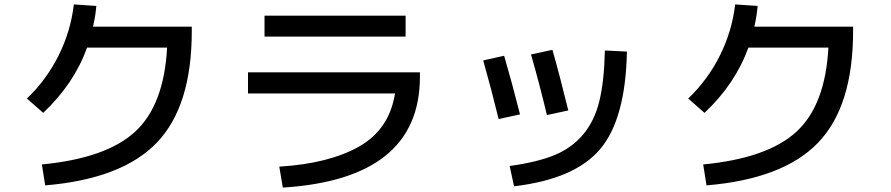

<svg xmlns="http://www.w3.org/2000/svg" viewBox="-20 -806 4040 871"><path d="M738 -590H375Q316 -426 176 -294L102 -359Q191 -444 246 -554.5Q301 -665 315 -786L417 -779Q413 -732 402 -685H850V-665Q850 -324 691.5 -159Q533 6 185 35L170 -60Q462 -88 593 -208.5Q724 -329 738 -590Z M1105 -478H1885V-458Q1885 6 1263 45L1247 -50Q1473 -64 1609.5 -141.5Q1746 -219 1772 -382H1105ZM1180 -640V-735H1820V-640Z M2724 -577 2824 -572Q2818 -266 2702.5 -129.5Q2587 7 2312 39L2292 -53Q2416 -70 2494.5 -102Q2573 -134 2625 -195.5Q2677 -257 2699 -347.5Q2721 -438 2724 -577ZM2172 -532 2267 -553Q2303 -430 2339 -287L2242 -266Q2210 -398 2172 -532ZM2389 -559 2486 -580Q2519 -465 2558 -305L2461 -284Q2430 -415 2389 -559Z M3738 -590H3375Q3316 -426 3176 -294L3102 -359Q3191 -444 3246 -554.5Q3301 -665 3315 -786L3417 -779Q3413 -732 3402 -685H3850V-665Q3850 -324 3691.5 -159Q3533 6 3185 35L3170 -60Q3462 -88 3593 -208.5Q3724 -329 3738 -590Z"/></svg>

Font: M PLUS 1p Medium
Style: Regular
Weight: 500
Version: Version 1.062